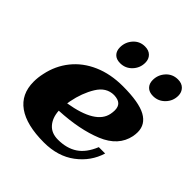

<svg xmlns="http://www.w3.org/2000/svg" viewBox="-193 -838 983 983"><g transform="rotate(45 298.0 -347.0)"><path d="M209 -610Q209 -648 234 -676Q259 -704 297 -704Q325 -704 341 -688Q357 -672 357 -646Q357 -608 331 -580.5Q305 -553 267 -553Q239 -553 224 -568.5Q209 -584 209 -610ZM446 -610Q446 -648 471.5 -676Q497 -704 536 -704Q564 -704 580 -687.5Q596 -671 596 -646Q596 -608 569.5 -580.5Q543 -553 505 -553Q477 -553 461.5 -568.5Q446 -584 446 -610ZM581 -367Q581 -353 578 -336Q560 -248 460.5 -207Q361 -166 217 -159Q220 -110 246 -80.5Q272 -51 319 -51Q382 -51 425 -79.5Q468 -108 494 -172H540Q516 -93 447.5 -41.5Q379 10 278 10Q152 10 86.5 -36.5Q21 -83 21 -173Q21 -204 28 -235Q43 -308 87.5 -363.5Q132 -419 202 -449.5Q272 -480 361 -480Q477 -480 529 -451.5Q581 -423 581 -367ZM419 -363Q419 -389 405 -402Q391 -415 361 -416Q305 -416 271.5 -361Q238 -306 224 -234L221 -216Q398 -245 416 -335Q419 -350 419 -363Z"/></g></svg>

Font: Taviraj Black
Style: Italic
Weight: 900
Italic angle: -12°
Designer: Katatrad Team
Foundry: CadsonDemak
Version: Version 1.001